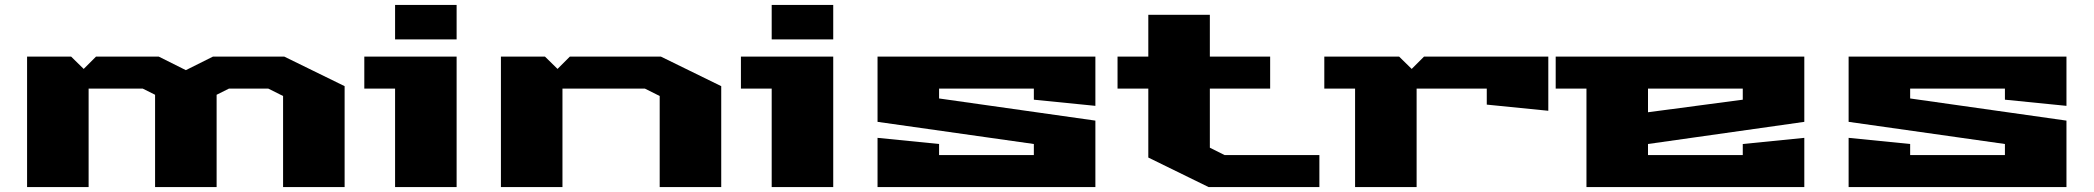

<svg xmlns="http://www.w3.org/2000/svg" viewBox="-20 -760 8505 780"><path d="M90 0V-530H269L320 -480L370 -530H625L735 -475L845 -530H1135L1380 -410V0H1130V-370L1070 -400H910L860 -375V0H610V-375L560 -400H340V0Z M1460 -400V-530H1835V0H1585V-400ZM1585 -600V-740H1835V-600Z M2015 0V-530H2194L2245 -480L2295 -530H2665L2910 -410V0H2660V-370L2600 -400H2265V0Z M2990 -400V-530H3365V0H3115V-400ZM3115 -600V-740H3365V-600Z M3545 0V-200L3795 -175V-130H4180V-175L3545 -265V-530H4430V-330L4180 -355V-400H3795V-360L4430 -270V0Z M4520 -400V-530H4645V-700H4895V-530H5140V-400H4895V-160L4955 -130H5340V0H4890L4645 -120V-400Z M5360 -400V-530H5664L5715 -480L5765 -530H6270V-310L6020 -335V-400H5735V0H5485V-400Z M6300 -400V-530H7310V-265L6675 -175V-130H7060V-175L7310 -200V0H6425V-400ZM6675 -304 7060 -355V-400H6675Z M7490 0V-200L7740 -175V-130H8125V-175L7490 -265V-530H8375V-330L8125 -355V-400H7740V-360L8375 -270V0Z"/></svg>

Font: Stalin One
Style: Regular
Weight: 400
Designer: Jovanny Lemonad
Foundry: Alexey Maslov, Jovanny Lemonad
Version: Version 3.002; ttfautohint (v0.91) -l 8 -r 50 -G 200 -x 0 -w